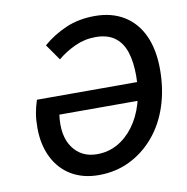

<svg xmlns="http://www.w3.org/2000/svg" viewBox="-77 -741 806 827"><g transform="rotate(-10 326.0 -327.0)"><path d="M290 12Q221 12 170 -18.5Q119 -49 91.5 -105Q64 -161 64 -234Q64 -269 68.5 -296Q73 -323 83 -354H545L528 -274H167Q155 -182 192.5 -130Q230 -78 298 -78Q347 -78 387.5 -100.5Q428 -123 458.5 -164Q489 -205 505.5 -260.5Q522 -316 522 -382Q522 -442 508 -485.5Q494 -529 462 -552.5Q430 -576 378 -576Q330 -576 287 -556Q244 -536 211 -508L162 -578Q207 -617 263.5 -641.5Q320 -666 391 -666Q465 -666 518.5 -633Q572 -600 600 -538.5Q628 -477 628 -391Q628 -304 603.5 -230Q579 -156 533 -102Q487 -48 425.5 -18Q364 12 290 12Z"/></g></svg>

Font: Source Sans 3 SemiBold
Style: Italic
Weight: 600
Italic angle: -11°
Designer: Paul D. Hunt
Foundry: Adobe
Version: Version 3.046;hotconv 1.0.118;makeotfexe 2.5.65603